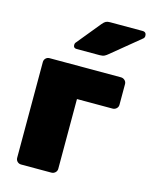

<svg xmlns="http://www.w3.org/2000/svg" viewBox="-114 -833 717 907"><g transform="rotate(15 244.0 -379.0)"><path d="M78 0Q67 0 59.5 -7.5Q52 -15 52 -26V-494Q52 -505 59.5 -512.5Q67 -520 78 -520H427Q438 -520 446 -512.5Q454 -505 454 -494V-393Q454 -382 446 -374.5Q438 -367 427 -367H253V-26Q253 -15 245 -7.5Q237 0 226 0ZM190 -595Q174 -595 174 -611Q174 -619 179 -624L273 -739Q283 -751 290.5 -754.5Q298 -758 310 -758H469Q488 -758 488 -738Q488 -731 483 -726L343 -611Q335 -604 326.5 -599.5Q318 -595 303 -595Z"/></g></svg>

Font: Rubik ExtraBold
Style: Regular
Weight: 800
Designer: Hubert and Fischer
Foundry: Hubert and Fischer
Version: Version 2.300;gftools[0.9.30]